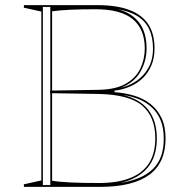

<svg xmlns="http://www.w3.org/2000/svg" viewBox="-20 -728 722 748"><path d="M359 -708Q435 -708 484.5 -689Q534 -670 558 -633Q582 -596 582 -539Q582 -501 569 -471.5Q556 -442 534.5 -422Q513 -402 484.5 -390Q456 -378 426 -375V-369Q466 -366 502 -355.5Q538 -345 565.5 -323.5Q593 -302 609 -269Q625 -236 625 -188Q625 -141 609 -105.5Q593 -70 561.5 -47Q530 -24 482.5 -12Q435 0 370 0H73V-10L141 -25V-683L73 -698V-708ZM352 -692Q296 -692 253.5 -690Q211 -688 183 -684V-24Q231 -15 365 -15Q437 -15 486 -34Q535 -53 560 -91.5Q585 -130 585 -189Q585 -273 534 -316.5Q483 -360 362 -362L175 -365V-375L362 -378Q430 -379 469.5 -401.5Q509 -424 526.5 -460.5Q544 -497 544 -539Q544 -615 497 -653.5Q450 -692 352 -692ZM147 -7H176V-701H147ZM448 -15Q491 -22 523 -35.5Q555 -49 576.5 -70.5Q598 -92 608 -121Q618 -150 618 -188Q618 -228 606.5 -257.5Q595 -287 573 -308Q551 -329 522 -341Q493 -353 459 -358Q526 -342 558.5 -299Q591 -256 591 -189Q591 -117 554.5 -74Q518 -31 448 -15ZM450 -386Q484 -394 512 -413Q540 -432 558 -463.5Q576 -495 576 -539Q576 -582 561.5 -613.5Q547 -645 516.5 -664.5Q486 -684 439 -692Q493 -678 522 -640Q551 -602 551 -539Q551 -491 527 -448.5Q503 -406 450 -386Z"/></svg>

Font: Kalnia Glaze Thin ExtraLight
Style: Regular
Weight: 250
Version: Version 1.110